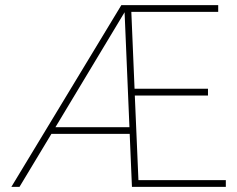

<svg xmlns="http://www.w3.org/2000/svg" viewBox="-20 -731 927 751"><path d="M863.3 -26.4V0H496.1L487.3 -207.5H181.2L56.2 0H24.4L454.6 -710.9H833.5V-684.6H493.7L506.3 -383.8H793.5V-357.4H507.3L521.5 -26.4ZM196.8 -233.4H486.3L467.3 -683.1Z"/></svg>

Font: Mardoto Thin
Style: Regular
Weight: 250
Designer: Christian Robertson, Vahan Hovhannisyan
Foundry: Google
Version: Version 1.000